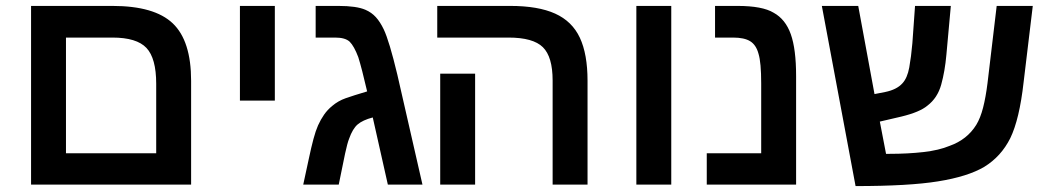

<svg xmlns="http://www.w3.org/2000/svg" viewBox="-20 -624 3551 649"><path d="M626 0H85V-604H360Q502 -604 564 -545Q626 -486 626 -351ZM203 -497V-106H508V-341Q508 -427 475 -462Q442 -497 360 -497Z M791 -284V-604H909V-284Z M1005 0 1024 -88Q1032 -126 1039.5 -154Q1047 -182 1055 -200Q1064 -220 1075.5 -236.5Q1087 -253 1103 -266Q1123 -283 1148.5 -292Q1174 -301 1221 -315Q1212 -354 1204.5 -383Q1197 -412 1191 -431Q1177 -468 1162 -483Q1147 -497 1113 -497H1047V-604H1124Q1185 -604 1215 -591Q1236 -582 1250.5 -566Q1265 -550 1277 -525Q1296 -485 1323 -372L1408 0H1291L1240 -227Q1206 -218 1189 -203.5Q1172 -189 1160 -155Q1154 -140 1146.5 -105Q1139 -70 1125 0Z M1966 0H1848V-352Q1848 -432 1815 -464.5Q1782 -497 1699 -497H1458V-604H1705Q1799 -604 1856.5 -578Q1914 -552 1940 -496.5Q1966 -441 1966 -351ZM1586 -375V0H1468V-375Z M2131 0V-604H2249V0Z M2671 0H2369V-106H2553V-342Q2553 -413 2544 -442Q2536 -472 2516 -484.5Q2496 -497 2458 -497H2397V-604H2473Q2557 -604 2595 -581Q2635 -559 2653 -508.5Q2671 -458 2671 -367Z M2872 5 2758 -604H2881L2936 -306L2972 -313Q3011 -321 3030 -342Q3047 -360 3053.5 -396Q3060 -432 3064 -478L3073 -604H3194L3179 -439Q3174 -383 3161.5 -338Q3149 -293 3115 -267Q3089 -245 3027 -230L2954 -213L2975 -104H2987Q3049 -104 3101.5 -110Q3154 -116 3190 -131Q3249 -152 3280 -202Q3294 -225 3303 -260Q3312 -295 3318 -343L3349 -604H3471L3440 -346Q3426 -221 3395 -157Q3364 -95 3307 -60Q3251 -27 3151 -11Q3102 -3 3032 1Q2962 5 2872 5Z"/></svg>

Font: Noto Sans Hebrew Droid SemiBold
Style: Regular
Weight: 600
Designer: Monotype Design Team
Foundry: Monotype Imaging Inc.
Version: Version 1.100; ttfautohint (v1.8.4.7-5d5b)